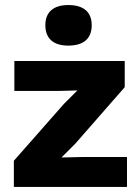

<svg xmlns="http://www.w3.org/2000/svg" viewBox="-20 -742 556 762"><path d="M251 -722C192 -722 160 -694 160 -642C160 -589 192 -561 251 -561C312 -561 344 -589 344 -642C344 -694 312 -722 251 -722ZM35 0H484V-119H312L224 -117L279 -172L475 -396V-500H37V-381H208L287 -383L234 -330L35 -104Z"/></svg>

Font: Work Sans
Style: Bold
Weight: 700
Designer: Wei Huang
Foundry: Wei Huang
Version: Version 2.012